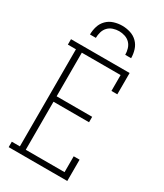

<svg xmlns="http://www.w3.org/2000/svg" viewBox="-233 -1043 965 1132"><g transform="rotate(30 250.0 -477.5)"><path d="M27 0V-37H82V-698H27V-735H426V-590H386V-698H122V-401H364V-364H122V-37H386V-145H426V0ZM110 -815Q110 -843 118.5 -870.5Q127 -898 147 -918Q167 -938 194.5 -946.5Q222 -955 250 -955Q278 -955 305.5 -946.5Q333 -938 353 -918Q373 -898 381.5 -870.5Q390 -843 390 -815H350Q350 -835 344 -855.5Q338 -876 324 -890.5Q310 -905 290 -911.5Q270 -918 250 -918Q230 -918 210 -911.5Q190 -905 176 -890.5Q162 -876 156 -855.5Q150 -835 150 -815Z"/></g></svg>

Font: Iosevka Slab Extralight
Style: Regular
Weight: 200
Monospace: yes
Designer: Belleve Invis
Foundry: Belleve Invis
Version: Version 11.1.1; ttfautohint (v1.8.3)